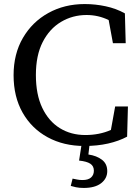

<svg xmlns="http://www.w3.org/2000/svg" viewBox="-20 -705 691 947"><path d="M396 15Q294 15 215 -28Q136 -71 91.5 -149.5Q47 -228 47 -334Q47 -439 93 -518Q139 -597 218.5 -641Q298 -685 398 -685Q450 -685 501.5 -674Q553 -663 596 -639L600 -492H537L516 -606Q465 -631 407 -631Q338 -631 281 -597Q224 -563 190.5 -497.5Q157 -432 157 -335Q157 -239 188.5 -173Q220 -107 275 -73Q330 -39 401 -39Q470 -39 527 -64L548 -180H611L607 -31Q566 -9 513 3Q460 15 396 15ZM370 87 384 -3H423L416 57Q457 63 483 83Q509 103 509 139Q509 175 479 198.5Q449 222 393 222Q371 222 354.5 218.5Q338 215 329 212L338 176Q349 178 360.5 180.5Q372 183 387 183Q415 183 429 170.5Q443 158 443 137Q443 114 425.5 102.5Q408 91 370 87Z"/></svg>

Font: Source Serif 4 SmText
Style: Regular
Weight: 400
Designer: Frank Grießhammer
Foundry: Adobe
Version: Version 4.005;hotconv 1.1.0;makeotfexe 2.6.0